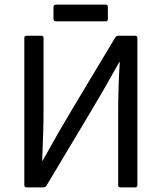

<svg xmlns="http://www.w3.org/2000/svg" viewBox="-20 -809 698 829"><path d="M221.2 -716.8Q216.8 -716.8 213.9 -719.7Q210.9 -722.7 210.9 -727.1V-778.8Q210.9 -783.2 213.9 -786.1Q216.8 -789.1 221.2 -789.1H436Q445.8 -789.1 445.8 -778.8V-727.1Q445.8 -716.8 436 -716.8ZM95.2 0Q85 0 85 -9.8V-645Q85 -654.8 95.2 -654.8H158.2Q168 -654.8 168 -645V-333Q168 -250 162.1 -115.2H164.1Q237.8 -248 289.1 -333L478 -647.9Q483.4 -654.8 490.2 -654.8H563Q573.2 -654.8 573.2 -645V-9.8Q573.2 0 563 0H500Q490.2 0 490.2 -9.8V-310.1Q490.2 -436 497.1 -541H495.1Q428.2 -420.4 361.8 -310.1L180.2 -6.8Q174.8 0 168 0Z"/></svg>

Font: Sofia Sans
Style: Regular
Weight: 400
Designer: Botio Nikoltchev, Ani Petrova
Foundry: lettersoup
Version: Version 4.100